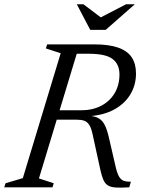

<svg xmlns="http://www.w3.org/2000/svg" viewBox="-37 -878 668 900"><path d="M342.5 -361Q396.5 -361 437 -382Q477.5 -403 500.2 -441Q523 -479 523 -529.5Q523 -576.5 491 -601.2Q459 -626 380 -626H256.5L272.5 -670H404.5Q474.5 -670 517.8 -654.5Q561 -639 580.8 -608.8Q600.5 -578.5 600.5 -533.5Q600.5 -480 574.5 -436.2Q548.5 -392.5 498.8 -365Q449 -337.5 376.5 -333V-335.5Q408.5 -334 426.8 -322.8Q445 -311.5 455.5 -289Q466 -266.5 474 -231L504.5 -98.5Q512 -66 521 -50.5Q530 -35 543.2 -30.5Q556.5 -26 576.5 -26L569 0Q530 2.5 506.2 1Q482.5 -0.5 469 -8.8Q455.5 -17 447.8 -34.5Q440 -52 433.5 -81.5L396.5 -251Q390.5 -278.5 381.2 -292.8Q372 -307 358 -312Q344 -317 323 -317H164L177 -361ZM145.5 -41.5 215 -19 209 0H-17L-11 -19L70 -43L247.5 -628.5L178 -651L184 -670H336ZM595 -858 458.5 -738H386L323 -858H354L440 -793H428.5L554 -858Z"/></svg>

Font: Newsreader 18pt
Style: Italic
Weight: 400
Italic angle: -17°
Version: Version 1.003